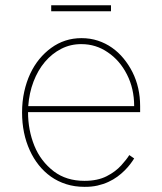

<svg xmlns="http://www.w3.org/2000/svg" viewBox="-20 -699 617 730"><path d="M63.9 0ZM301.1 11.4Q263.5 11.4 231.7 1.2Q199.9 -8.9 173.8 -27.3Q147.7 -45.8 127.5 -71.2Q107.2 -96.6 93.4 -127.1Q63.9 -191.4 63.9 -271.3Q63.9 -313.2 72.1 -350.3Q80.3 -387.4 94.8 -418.5Q109.4 -449.6 129.6 -474.3Q149.9 -498.9 174.4 -516.7Q225.5 -554 289.8 -554Q323.2 -554 352.3 -544.4Q381.4 -534.8 405.9 -517.6Q430.4 -500.4 449.9 -476.6Q469.5 -452.8 483.7 -424.7Q512.8 -366.5 512.8 -295.5V-272.7H86.6Q86.6 -204.2 110.8 -144.5Q134.6 -85.9 185 -47.2Q232.6 -11.4 301.1 -11.4Q351.2 -11.4 385.7 -29.1Q403.1 -38 416.7 -48.3Q430.4 -58.6 440.7 -70Q461.3 -92.7 471.6 -109.4L490.1 -96.6Q484 -86.6 475 -74.8Q465.9 -62.9 453.8 -50.8Q441.8 -38.7 426.3 -27.3Q410.9 -16 392 -7.3Q373.2 1.4 350.5 6.6Q327.8 11.7 301.1 11.4ZM490.1 -295.5Q490.1 -362.2 462.7 -415.8Q435.4 -469.5 389.9 -500Q344.8 -531.2 289.8 -531.2Q248.6 -531.6 213.1 -513.5Q177.6 -495.4 150.7 -463.6Q123.9 -431.8 107.4 -388.7Q90.9 -345.5 87.4 -295.5ZM402 -656.2H174.7V-679H402Z"/></svg>

Font: Linik Sans Thin
Style: Regular
Weight: 100
Designer: Fonts by Rasmus Andersson / Changes by Cristiano Sobral with parts from Marc Monis
Foundry: rsms
Version: Version 3.020; ttfautohint (v1.6)